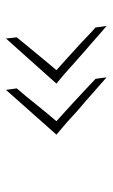

<svg xmlns="http://www.w3.org/2000/svg" viewBox="113 -561 377 643"><g transform="rotate(90 301.5 -239.5)"><path d="M431 -240Q418 -251 402 -264.5Q386 -278 369.5 -293.5Q353 -309 335 -324Q317 -339 300.5 -354Q284 -369 268 -382.5Q252 -396 239 -408L244 -371Q260 -356 278 -339Q296 -322 314.5 -305Q333 -288 351 -271.5Q369 -255 386 -240Q373 -225 359 -208Q345 -191 331 -173.5Q317 -156 303 -139Q289 -122 276 -107L281 -71ZM260 -240Q246 -251 230.5 -264.5Q215 -278 198 -293.5Q181 -309 163.5 -324Q146 -339 129 -354Q112 -369 96.5 -382.5Q81 -396 67 -408L72 -371Q89 -356 106.5 -339Q124 -322 143 -305Q162 -288 180 -271.5Q198 -255 215 -240Q202 -225 188 -208Q174 -191 159.5 -173.5Q145 -156 131 -139Q117 -122 105 -107L109 -71Z"/></g></svg>

Font: Josefin Sans ExtraLight
Style: Italic
Weight: 250
Italic angle: -7°
Designer: Santiago Orozco
Foundry: Typemade
Version: Version 2.000